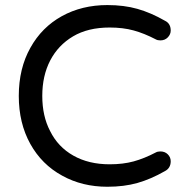

<svg xmlns="http://www.w3.org/2000/svg" viewBox="-20 -712 719 743"><path d="M220.7 -32.2Q141.6 -75.2 97.2 -155.3Q52.7 -235.4 52.7 -340.8Q52.7 -447.3 97.7 -527.3Q141.6 -606.4 219.2 -649.4Q296.9 -692.4 395.5 -692.4Q460 -692.4 511.7 -677.7Q563.5 -663.1 618.2 -631.8Q640.6 -621.1 640.6 -593.8Q640.6 -579.1 629.4 -567.4Q618.2 -555.7 600.6 -555.7Q589.8 -555.7 583 -559.6Q538.1 -583 497.1 -594.2Q456.1 -605.5 404.3 -605.5Q320.3 -605.5 262.7 -571.3Q205.1 -537.1 174.3 -478Q143.6 -418.9 143.6 -340.8Q143.6 -262.7 173.8 -205.1Q204.1 -143.6 263.7 -109.9Q323.2 -76.2 404.3 -76.2Q456.1 -76.2 497.1 -87.4Q538.1 -98.6 583 -122.1Q589.8 -126 600.6 -126Q618.2 -126 629.4 -114.7Q640.6 -103.5 640.6 -87.9Q640.6 -61.5 618.2 -49.8Q563.5 -18.6 511.7 -3.9Q460 10.7 395.5 10.7Q297.9 10.7 220.7 -32.2Z"/></svg>

Font: KTXP_ComRound
Style: Medium
Weight: 500
Version: Version 1.01;May 16, 2022;FontCreator 13.0.0.2683 64-bit